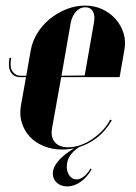

<svg xmlns="http://www.w3.org/2000/svg" viewBox="-20 -525 487 687"><path d="M90 -345Q96 -378 114 -407Q132 -436 158.5 -457.5Q185 -479 217.5 -492Q250 -505 284 -505Q318 -505 346 -492Q374 -479 393.5 -457Q413 -435 422 -406.5Q431 -378 425 -346L408 -249H199L166 -65Q161 -34 176.5 -16Q192 2 224 2Q245 2 267 -5.5Q289 -13 309 -26.5Q329 -40 346.5 -58Q364 -76 374 -97L380 -95Q352 -45 305 -17.5Q258 10 202 10Q166 10 136 -2.5Q106 -15 86.5 -36Q67 -57 58 -86Q49 -115 55 -148L73 -249H52Q30 -249 19 -266Q8 -283 14 -318H20Q14 -284 25 -269Q36 -254 53 -254H74ZM283 -255 316 -443Q321 -469 312.5 -484Q304 -499 285 -499Q266 -499 252 -483.5Q238 -468 233 -443L200 -254ZM308 81Q291 110 268 126Q245 142 221 142Q198 142 183.5 129Q169 116 169 96Q169 80 178.5 65Q188 50 201.5 37.5Q215 25 230.5 15Q246 5 259 -2H269Q248 9 233.5 28Q219 47 219 71Q219 91 229 104Q239 117 254 117Q265 117 278 108Q291 99 304 78Z"/></svg>

Font: Moniqa Black Ita Display
Style: Italic
Weight: 900
Italic angle: -10°
Designer: Rajesh Rajput
Foundry: Rajesh Rajput
Version: Version 1.000